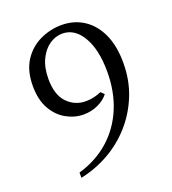

<svg xmlns="http://www.w3.org/2000/svg" viewBox="-130 -553 805 900"><g transform="rotate(-20 273.0 -102.5)"><path d="M122 224Q211 198 274.5 142Q338 86 372 5Q406 -76 406 -177Q406 -286 368 -351Q330 -416 268 -416Q234 -416 203.5 -395Q173 -374 154 -334Q135 -294 135 -238Q135 -158 173 -119Q211 -80 265 -80Q287 -80 307.5 -85Q328 -90 343 -97L359 -81Q340 -56 306.5 -40.5Q273 -25 234 -25Q190 -25 148.5 -48Q107 -71 81 -117Q55 -163 55 -231Q55 -308 87.5 -357.5Q120 -407 171.5 -431Q223 -455 278 -455Q341 -455 389 -423.5Q437 -392 464 -333Q491 -274 491 -190Q491 -102 461 -28Q431 46 379.5 103.5Q328 161 261.5 198Q195 235 122 250Z"/></g></svg>

Font: Bona Nova SC
Style: Regular
Weight: 400
Designer: Mateusz Machalski
Foundry: Capitalics
Version: Version 4.001; ttfautohint (v1.8.4.7-5d5b)